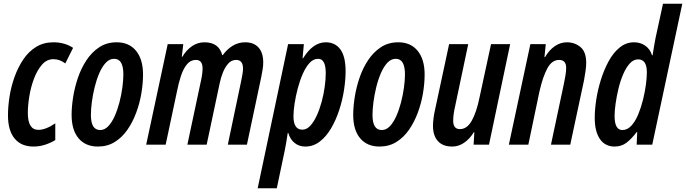

<svg xmlns="http://www.w3.org/2000/svg" viewBox="-20 -780 3698 1035"><path d="M161 10Q94 10 58.5 -33.5Q23 -77 23 -158Q23 -206 31.5 -260Q40 -314 58.5 -365.5Q77 -417 105.5 -459.5Q134 -502 174.5 -527Q215 -552 268 -552Q329 -552 374 -522L332 -438Q302 -461 268 -461Q232 -461 206 -431Q180 -401 163 -355.5Q146 -310 138 -260.5Q130 -211 130 -171Q130 -80 187 -80Q226 -80 278 -115V-25Q256 -11 225 -0.5Q194 10 161 10Z M508 10Q441 10 403.5 -34.5Q366 -79 366 -161Q366 -203 374 -255Q382 -307 399.5 -359Q417 -411 445.5 -454.5Q474 -498 514.5 -525Q555 -552 609 -552Q676 -552 713.5 -506Q751 -460 751 -379Q751 -330 742 -276.5Q733 -223 714 -172Q695 -121 666.5 -80Q638 -39 598.5 -14.5Q559 10 508 10ZM520 -79Q544 -79 563.5 -99.5Q583 -120 598 -153.5Q613 -187 623.5 -227Q634 -267 639.5 -307Q645 -347 645 -380Q645 -420 633 -441.5Q621 -463 595 -463Q570 -463 550 -441.5Q530 -420 515 -385Q500 -350 490 -309Q480 -268 475 -229Q470 -190 470 -160Q470 -79 520 -79Z M768 0 884 -542H968L960 -474H963Q985 -511 1015.5 -531.5Q1046 -552 1082 -552Q1160 -552 1178 -483H1181Q1204 -515 1234.5 -533.5Q1265 -552 1302 -552Q1348 -552 1373.5 -524Q1399 -496 1399 -443Q1399 -427 1396 -407.5Q1393 -388 1389 -368L1311 0H1208L1280 -343Q1284 -362 1287 -380Q1290 -398 1290 -410Q1290 -457 1253 -457Q1228 -457 1210.5 -437.5Q1193 -418 1181.5 -389Q1170 -360 1164 -330L1094 0H990L1064 -348Q1068 -366 1070 -382.5Q1072 -399 1072 -411Q1072 -457 1036 -457Q1007 -457 987.5 -433Q968 -409 955.5 -371Q943 -333 935 -292L873 0Z M1369 235 1533 -542H1618L1611 -466H1614Q1667 -552 1736 -552Q1787 -552 1815 -513.5Q1843 -475 1843 -396Q1843 -350 1834.5 -295Q1826 -240 1808.5 -186.5Q1791 -133 1765 -88.5Q1739 -44 1704 -17Q1669 10 1626 10Q1592 10 1568 -9.5Q1544 -29 1534 -63H1531Q1527 -37 1523 -12Q1519 13 1515 31L1472 235ZM1610 -81Q1633 -81 1652.5 -102Q1672 -123 1687.5 -157Q1703 -191 1714 -231.5Q1725 -272 1730.5 -312.5Q1736 -353 1736 -386Q1736 -463 1695 -463Q1669 -463 1648.5 -440.5Q1628 -418 1612 -381.5Q1596 -345 1585 -303Q1574 -261 1568 -221.5Q1562 -182 1562 -153Q1562 -81 1610 -81Z M2026 10Q1959 10 1921.5 -34.5Q1884 -79 1884 -161Q1884 -203 1892 -255Q1900 -307 1917.5 -359Q1935 -411 1963.5 -454.5Q1992 -498 2032.5 -525Q2073 -552 2127 -552Q2194 -552 2231.5 -506Q2269 -460 2269 -379Q2269 -330 2260 -276.5Q2251 -223 2232 -172Q2213 -121 2184.5 -80Q2156 -39 2116.5 -14.5Q2077 10 2026 10ZM2038 -79Q2062 -79 2081.5 -99.5Q2101 -120 2116 -153.5Q2131 -187 2141.5 -227Q2152 -267 2157.5 -307Q2163 -347 2163 -380Q2163 -420 2151 -441.5Q2139 -463 2113 -463Q2088 -463 2068 -441.5Q2048 -420 2033 -385Q2018 -350 2008 -309Q1998 -268 1993 -229Q1988 -190 1988 -160Q1988 -79 2038 -79Z M2418 10Q2367 10 2340.5 -19.5Q2314 -49 2314 -102Q2314 -120 2317 -143Q2320 -166 2325 -188L2401 -542H2504L2434 -210Q2423 -164 2423 -129Q2423 -84 2459 -84Q2498 -84 2523.5 -130Q2549 -176 2565 -255L2627 -542H2730L2616 0H2533L2537 -67H2534Q2512 -31 2482 -10.5Q2452 10 2418 10Z M2723 0 2839 -542H2922L2915 -472H2918Q2940 -510 2970.5 -531Q3001 -552 3036 -552Q3078 -552 3109 -526.5Q3140 -501 3140 -441Q3140 -422 3136.5 -397.5Q3133 -373 3128 -346L3054 0H2950L3019 -325Q3024 -348 3028 -372Q3032 -396 3032 -414Q3032 -457 2994 -457Q2955 -457 2930.5 -411.5Q2906 -366 2888 -287L2828 0Z M3293 10Q3242 10 3214 -30.5Q3186 -71 3186 -145Q3186 -188 3194 -241.5Q3202 -295 3219 -349.5Q3236 -404 3261 -450Q3286 -496 3320.5 -524Q3355 -552 3398 -552Q3432 -552 3458 -534Q3484 -516 3495 -482H3498Q3502 -508 3506 -532.5Q3510 -557 3514 -576L3554 -760H3658L3496 0H3412L3415 -68H3412Q3384 -31 3357 -10.5Q3330 10 3293 10ZM3335 -79Q3362 -79 3383.5 -102.5Q3405 -126 3420.5 -163.5Q3436 -201 3446.5 -243.5Q3457 -286 3462 -325Q3467 -364 3467 -390Q3467 -460 3420 -460Q3395 -460 3375 -438Q3355 -416 3339.5 -380Q3324 -344 3314 -302.5Q3304 -261 3298.5 -222Q3293 -183 3293 -155Q3293 -79 3335 -79Z"/></svg>

Font: Noto Sans ExtraCondensed SemiBold
Style: Italic
Weight: 600
Width: 2
Italic angle: -12°
Designer: Monotype Design Team
Foundry: Monotype Imaging Inc.
Version: Version 2.013; ttfautohint (v1.8.4.7-5d5b)